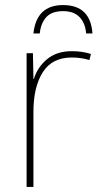

<svg xmlns="http://www.w3.org/2000/svg" viewBox="-20 -738 394 758"><path d="M264 -536Q204 -536 166 -504.5Q128 -473 114 -427H112L110 -528H85V0H112V-297Q112 -395 149 -453Q186 -511 263 -511Q300 -511 333 -501L339 -525Q304 -536 264 -536ZM229 -718Q124 -718 112 -606H137Q141 -646 162.5 -670Q184 -694 229 -694Q272 -694 294.5 -670Q317 -646 320 -606H345Q337 -718 229 -718Z"/></svg>

Font: Noto Sans Display Thin
Style: Regular
Weight: 250
Designer: Monotype Design Team
Foundry: Monotype Imaging Inc.
Version: Version 1.900